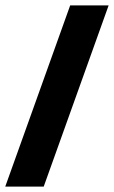

<svg xmlns="http://www.w3.org/2000/svg" viewBox="-68 -694 424 714"><path d="M-48.5 0 193 -674H336L94.5 0Z"/></svg>

Font: Anybody UltraCondensed Black
Style: Italic
Weight: 900
Width: 1
Italic angle: -10°
Designer: Tyler Finck
Foundry: Etcetera Type Company
Version: Version 1.010; ttfautohint (v1.8.3) -l 8 -r 50 -G 200 -x 14 